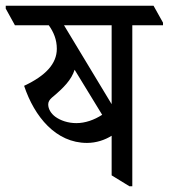

<svg xmlns="http://www.w3.org/2000/svg" viewBox="-57 -643 588 669"><path d="M246 -145C278 -145 308 -155 332 -170V-32L394 6H404V-555H511V-564L478 -623H-37V-613L-5 -555H113C130 -531 141 -505 141 -473C141 -421 102 -379 27 -344C63 -236 138 -145 246 -145ZM166 -555H332V-280ZM136 -236C121 -247 111 -263 111 -279C111 -288 115 -295 124 -303C165 -337 192 -365 203 -400L299 -243C271 -225 240 -214 209 -214C180 -214 154 -223 136 -236Z"/></svg>

Font: Noto Serif Devanagari Condensed
Style: Regular
Weight: 400
Width: 3
Designer: Universal Thirst, Indian Type Foundry and the Monotype Design Team
Foundry: Monotype Imaging Inc.
Version: Version 2.004